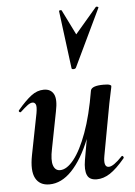

<svg xmlns="http://www.w3.org/2000/svg" viewBox="-53 -772 582 826"><g transform="rotate(-5 238.0 -359.0)"><path d="M127 13Q85 13 67.5 -19.5Q50 -52 63 -119L98 -297Q103 -326 98.5 -335Q94 -344 85 -344Q75 -344 62 -334Q49 -324 33 -309Q29 -305 25 -309Q21 -313 25 -317Q57 -355 83 -375Q109 -395 138 -395Q168 -395 180.5 -372Q193 -349 182 -297L151 -138Q141 -90 149 -67Q157 -44 178 -44Q207 -44 237.5 -82Q268 -120 295 -193.5Q322 -267 340 -374L358 -373Q339 -255 304 -168Q269 -81 224 -34Q179 13 127 13ZM332 9Q300 9 290.5 -13.5Q281 -36 288 -77L340 -374Q345 -394 396 -394Q416 -394 422.5 -391Q429 -388 429 -386Q429 -382 424 -360Q419 -338 414 -312L373 -89Q364 -40 388 -40Q398 -40 412.5 -50Q427 -60 446 -80Q449 -84 453 -79.5Q457 -75 454 -71Q418 -28 389.5 -9.5Q361 9 332 9ZM265 -477 233 -726Q233 -729 238.5 -729.5Q244 -730 245 -727L298 -620L392 -730Q394 -732 399 -730.5Q404 -729 403 -726L284 -477Q281 -472 273 -472Q265 -472 265 -477Z"/></g></svg>

Font: Cormorant Garamond Light
Style: Italic
Weight: 300
Italic angle: -10°
Designer: Christian Thalmann (Catharsis Fonts)
Foundry: Catharsis Fonts
Version: Version 4.001